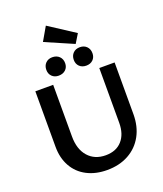

<svg xmlns="http://www.w3.org/2000/svg" viewBox="-184 -1169 1102 1295"><g transform="rotate(-20 366.5 -521.5)"><path d="M246 -953 302 -1050 488 -929 449 -865ZM203 -768Q203 -798 221.5 -816.5Q240 -835 269 -835Q300 -835 319 -816.5Q338 -798 338 -768Q338 -739 319 -721Q300 -703 269 -703Q240 -703 221.5 -721Q203 -739 203 -768ZM400 -768Q400 -798 418.5 -816.5Q437 -835 467 -835Q497 -835 515.5 -816.5Q534 -798 534 -768Q534 -739 515.5 -721Q497 -703 467 -703Q437 -703 418.5 -721Q400 -739 400 -768ZM84 -260V-658H212V-287Q212 -195 258.5 -142.5Q305 -90 384 -90Q459 -90 501 -137Q543 -184 543 -265V-658H653V-287Q653 -199 616.5 -132.5Q580 -66 513.5 -29.5Q447 7 359 7Q277 7 214.5 -25.5Q152 -58 118 -118.5Q84 -179 84 -260Z"/></g></svg>

Font: Ysabeau SC
Style: Bold
Weight: 700
Designer: Christian Thalmann (Catharsis Fonts)
Version: Version 0.003